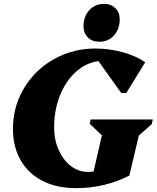

<svg xmlns="http://www.w3.org/2000/svg" viewBox="-20 -957 810 993"><path d="M373 16Q273 16 200 -21.5Q127 -59 87 -128Q47 -197 47 -291Q47 -378 80 -453.5Q113 -529 171 -585.5Q229 -642 306.5 -674Q384 -706 474 -706Q545 -706 614.5 -687Q684 -668 731 -635L633 -476H607L489 -641Q424 -632 372 -585Q320 -538 290 -463Q260 -388 260 -297Q260 -233 283.5 -181Q307 -129 346.5 -98.5Q386 -68 434 -68Q449 -68 464 -70L507 -257L444 -317L449 -339H770L765 -315L698 -256L649 -49Q522 16 373 16ZM493 -741Q457 -741 434.5 -763.5Q412 -786 412 -820Q412 -872 442 -904.5Q472 -937 518 -937Q554 -937 576.5 -915Q599 -893 599 -858Q599 -806 569.5 -773.5Q540 -741 493 -741Z"/></svg>

Font: Platypi ExtraBold
Style: Italic
Weight: 800
Italic angle: -13°
Designer: David Sargent
Foundry: Bolt Cutter Type
Version: Version 1.200; ttfautohint (v1.8.4.7-5d5b)